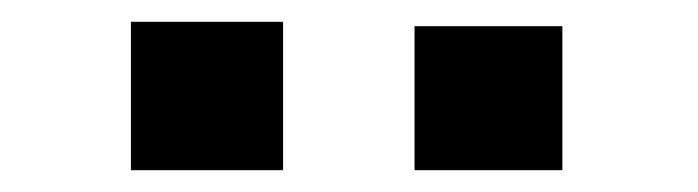

<svg xmlns="http://www.w3.org/2000/svg" viewBox="-20 -806 640 176"><path d="M360 -650V-782H495.5V-650ZM100 -650V-786H239.5V-650Z"/></svg>

Font: Kode
Style: Regular
Weight: 400
Monospace: yes
Designer: Isa Ozler
Foundry: Kadena LLC
Version: Version 1.000;gftools[0.9.28]